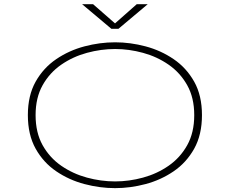

<svg xmlns="http://www.w3.org/2000/svg" viewBox="-20 -914 1140 944"><path d="M546 11Q471 11 395.2 -9Q319.5 -29 256.5 -71.8Q193.5 -114.5 155.2 -183Q117 -251.5 117 -348Q117 -444.5 155.2 -512.5Q193.5 -580.5 256.5 -623.2Q319.5 -666 395.2 -686Q471 -706 546 -706Q620.5 -706 695.8 -686Q771 -666 833.8 -623.2Q896.5 -580.5 934.8 -512.5Q973 -444.5 973 -348Q973 -251.5 934.8 -183Q896.5 -114.5 833.8 -71.8Q771 -29 695.8 -9Q620.5 11 546 11ZM546 -22Q614.5 -22 683.2 -40.8Q752 -59.5 809 -99Q866 -138.5 900.5 -200.2Q935 -262 935 -348Q935 -433.5 900.5 -495Q866 -556.5 809 -596Q752 -635.5 683.2 -654.2Q614.5 -673 546 -673Q476.5 -673 407.5 -654.2Q338.5 -635.5 281.2 -596Q224 -556.5 189.5 -495Q155 -433.5 155 -348Q155 -262 189.5 -200.2Q224 -138.5 281.2 -99Q338.5 -59.5 407.5 -40.8Q476.5 -22 546 -22ZM383.5 -893.5H437.5L545.5 -799L652.5 -893.5H706.5L562.5 -772.5H527.5Z"/></svg>

Font: Trispace Expanded Thin
Style: Regular
Weight: 100
Width: 7
Designer: Tyler Finck
Foundry: Etcetera Type Company
Version: Version 1.210; ttfautohint (v1.8.3)